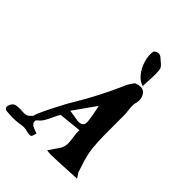

<svg xmlns="http://www.w3.org/2000/svg" viewBox="-322 -1182 1336 1336"><g transform="rotate(45 346.0 -514.0)"><path d="M526.9 -793Q527.3 -808.6 528.8 -835.7Q530.3 -862.8 531.2 -879.9Q532.2 -897 531.7 -919.2Q531.2 -941.4 528.8 -959Q526.4 -971.2 517.3 -981.4Q508.3 -991.7 493.7 -1003.2Q479 -1014.6 473.1 -1021Q445.8 -1045.4 410.2 -1017.1Q402.3 -974.6 416.7 -924.8Q431.2 -875 461.7 -837.9Q492.2 -800.8 526.9 -793ZM659.2 -14.2Q654.3 -23.4 647.2 -33.2Q640.1 -43 636.5 -49.1Q632.8 -55.2 631.8 -62Q630.9 -64.9 622.1 -91.6Q613.3 -118.2 611.3 -124.8Q609.4 -131.3 603 -153.3Q596.7 -175.3 594.5 -187Q592.3 -198.7 589.1 -216.8Q585.9 -234.9 585 -251Q580.6 -296.9 579.6 -355.7Q578.6 -414.6 579.3 -462.4Q580.1 -510.3 579.1 -569.8Q578.6 -580.6 576.4 -597.2Q574.2 -613.8 573 -625.2Q571.8 -636.7 572.5 -651.4Q573.2 -666 577.1 -678.2Q589.4 -726.1 560.1 -763.2Q544.4 -778.8 520 -778.8Q502 -778.8 475.1 -769Q474.1 -767.6 459.5 -746.6Q444.8 -725.6 440.9 -714.8Q361.8 -533.2 264.2 -371.1Q240.2 -334 187 -228.3Q133.8 -122.6 136.2 -109.9Q117.7 -87.9 105.7 -81.5Q93.8 -75.2 74.2 -75.2Q66.4 -75.2 51.3 -76.2Q36.1 -77.1 28.8 -77.1Q20.5 -77.1 4.9 -75.2Q-4.4 -74.2 -12 -70.3Q-19.5 -66.4 -23.9 -61.8Q-28.3 -57.1 -31.5 -51.8Q-34.7 -46.4 -35.9 -43.2Q-37.1 -40 -37.1 -39.1Q-37.1 -36.6 -40 -30.8Q-43.5 -16.1 -35.2 -8.1Q-26.9 0 -12.2 0Q16.6 2.9 44.9 2.9Q70.3 2.9 96.2 0Q130.4 -5.9 144 -5.9Q160.6 -5.9 173.8 -2Q192.4 3.9 203.1 3.9Q205.1 3.9 208.7 3.9Q212.4 3.9 213.6 3.9Q214.8 3.9 217.5 3.7Q220.2 3.4 220.9 2.7Q221.7 2 223.6 0.7Q225.6 -0.5 226.6 -2.7Q227.5 -4.9 229 -7.6Q230.5 -10.3 231.7 -14.6Q232.9 -19 234.4 -23.9Q235.8 -28.8 237.8 -36.1Q201.2 -49.3 185.1 -58.1Q165 -74.2 168.9 -92.8Q170.4 -101.6 180.2 -107.9Q199.2 -122.1 213.9 -147.7Q228.5 -173.3 241.7 -203.1Q254.9 -232.9 265.1 -247.1Q296.9 -250.5 354.2 -256.3Q411.6 -262.2 433.1 -264.2Q430.2 -239.7 438 -192.1Q445.8 -144.5 439.9 -119.1Q434.6 -98.6 428.2 -87.9L373 -6.8Q390.6 -2.9 418 -2.9Q437 -2.9 477.1 -4.9Q507.8 -5.9 568.1 -9.3Q628.4 -12.7 659.2 -14.2ZM408.2 -479Q409.7 -471.7 415.5 -444.8Q421.4 -418 424.8 -397.2Q428.2 -376.5 430.2 -356Q433.1 -339.4 430.2 -329.1Q424.8 -299.3 380.9 -300.8Q370.1 -301.8 292 -314.9Z"/></g></svg>

Font: Sonetni venez Italic
Style: Regular
Weight: 400
Italic angle: -14°
Designer: Alja Herlah
Foundry: Type Salon
Version: Version 1.000;hotconv 1.0.109;makeotfexe 2.5.65596